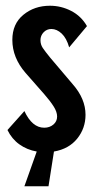

<svg xmlns="http://www.w3.org/2000/svg" viewBox="-20 -525 333 669"><path d="M108 3Q74 -3 47.5 -22Q21 -41 6 -72L65 -138Q92 -80 134 -80Q153 -80 166 -91Q179 -102 179 -119Q179 -135 167 -154Q155 -173 134 -197L69 -271Q23 -324 23 -386Q23 -442 61.5 -473.5Q100 -505 154 -505Q193 -505 228 -487Q263 -469 283 -434L221 -360Q212 -392 195 -408Q178 -424 159 -424Q143 -424 132 -412.5Q121 -401 121 -385Q121 -370 129 -358Q137 -346 155 -324L233 -232Q278 -181 278 -125Q278 -78 249 -42Q220 -6 168 3L149 124H65Z"/></svg>

Font: Piscolabis
Style: Regular
Weight: 400
Designer: Ariel Martín Pérez
Foundry: Tunera Type Foundry
Version: Version 1.000